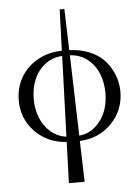

<svg xmlns="http://www.w3.org/2000/svg" viewBox="-58 -691 697 960"><g transform="rotate(-5 290.0 -211.5)"><path d="M309.1 -413.6 320.8 -9.3Q385.7 -15.6 427.7 -72Q469.7 -128.4 469.7 -210.9Q469.7 -262.2 452.4 -306.4Q435.1 -350.6 397.7 -380.9Q360.4 -411.1 309.1 -413.6ZM34.7 -210.9Q34.7 -272 63 -323.2Q91.3 -374.5 146 -406.5Q200.7 -438.5 271 -439.9L278.3 -646.5H301.8L308.1 -439.5Q362.3 -437.5 405 -420.4Q447.8 -403.3 473.4 -378.7Q499 -354 515.9 -322.8Q532.7 -291.5 538.8 -264.2Q544.9 -236.8 544.9 -210.9Q544.9 -119.1 482.7 -53.5Q420.4 12.2 321.3 17.6L327.6 222.7H248.5L255.4 17.1Q157.2 9.3 95.9 -55.2Q34.7 -119.6 34.7 -210.9ZM109.9 -210.9Q109.9 -161.1 127 -117.7Q144 -74.2 178 -44.9Q211.9 -15.6 256.3 -9.8L270.5 -413.6Q220.7 -411.1 183.3 -381.8Q146 -352.5 127.9 -308.1Q109.9 -263.7 109.9 -210.9Z"/></g></svg>

Font: Libertinage
Style: f
Weight: 400
Designer: OSP
Foundry: OSP
Version: Version 1.0; 2008; OFL relea